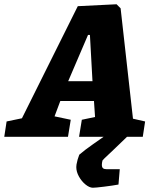

<svg xmlns="http://www.w3.org/2000/svg" viewBox="-73 -642 717 901"><path d="M608 -72 597 0H523Q505 18 481 40.5Q457 63 447 73Q409 108 408 111Q405 123 405 131Q405 143 410.5 147.5Q416 152 427 152H489L483 224Q456 229 415.5 234Q375 239 363 239Q347 239 328.5 224Q310 209 297.5 186.5Q285 164 285 142Q285 134 286 130Q290 107 299 84Q323 63 364.5 34Q406 5 413 0H298L311 -80L373 -93L368 -168H210L183 -96L259 -80L246 0H-53L-42 -72L30 -87L292 -613L474 -622L493 -603L551 -85ZM247 -261H361L349 -478H340Z"/></svg>

Font: Grenze Black
Style: Italic
Weight: 900
Italic angle: -10°
Designer: Renata Polastri
Foundry: Omnibus-Type
Version: Version 1.002; ttfautohint (v1.8)